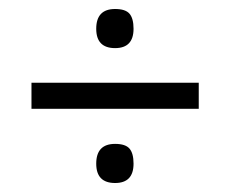

<svg xmlns="http://www.w3.org/2000/svg" viewBox="-20 -476 512 427"><path d="M50 -292H422V-234H50ZM194 -112Q194 -156 236 -156Q259 -156 268 -145.5Q277 -135 277 -112Q277 -69 236 -69Q194 -69 194 -112ZM194 -412Q194 -456 236 -456Q259 -456 268 -445.5Q277 -435 277 -412Q277 -369 236 -369Q194 -369 194 -412Z"/></svg>

Font: LeckerliOne
Style: Regular
Weight: 400
Designer: Gesine Todt
Foundry: Gesine Todt
Version: Version 1.000